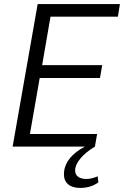

<svg xmlns="http://www.w3.org/2000/svg" viewBox="-20 -720 609 943"><path d="M228 -638 187 -400H482L471 -337H175L127 -62H457L447 -5L446 0Q400 28 374.5 59Q349 90 349 117Q349 137 363.5 148Q378 159 406 159Q428 159 460 146L463 176Q425 203 374 203Q336 203 315 185.5Q294 168 294 136Q294 96 320.5 61Q347 26 397 0H42L165 -700H569L559 -638Z"/></svg>

Font: Sarabun Light
Style: Italic
Weight: 300
Italic angle: -10°
Designer: Suppakit Chalermlarp | Katatrad Co.,Ltd.
Foundry: Cadson Demak Co.,Ltd.
Version: Version 1.000; ttfautohint (v1.6)